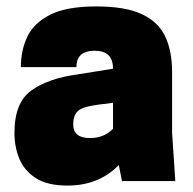

<svg xmlns="http://www.w3.org/2000/svg" viewBox="-20 -564 600 598"><path d="M190 14Q128 14 92 -9Q56 -32 40.5 -69Q25 -106 25 -150Q25 -245 78 -282.5Q131 -320 220 -332L332 -350Q332 -406 275 -406Q218 -406 218 -355H45Q45 -407 65 -449.5Q85 -492 136 -518Q187 -544 280 -544Q369 -544 420.5 -520.5Q472 -497 494 -451.5Q516 -406 516 -340V-150L526 0H360L350 -50Q288 14 190 14ZM260 -134Q304 -134 332 -163V-244L312 -241Q279 -238 253 -232Q227 -226 217.5 -212.5Q208 -199 208 -177Q208 -134 260 -134Z"/></svg>

Font: Tanohe Sans ExtraBold
Style: Regular
Weight: 800
Designer: Village Type and Design LLC & Cristiano Sobral
Foundry: Cooper Hewitt Smithsonian Design Museum
Version: Version 1.00;September 29, 2021;FontCreator 13.0.0.2655 64-b